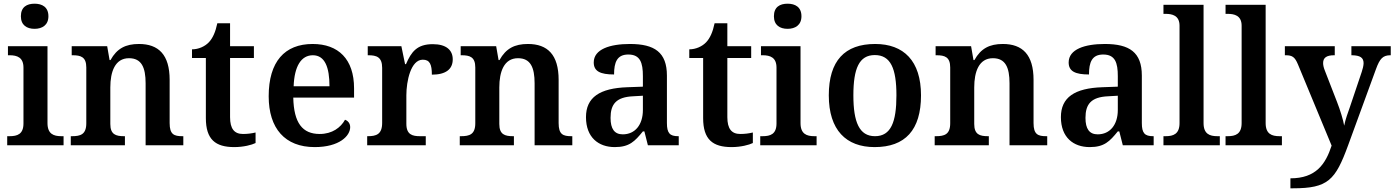

<svg xmlns="http://www.w3.org/2000/svg" viewBox="-20 -786 7546 1039"><path d="M167 -630C208 -630 242 -650 242 -698C242 -748 208 -766 167 -766C125 -766 93 -748 93 -698C93 -650 125 -630 167 -630ZM19 0H324V-49H312C270 -49 237 -61 237 -120V-536H23V-487H32C73 -487 107 -475 107 -420V-118C107 -60 74 -49 32 -49H19Z M363 0H656V-49H651C607 -49 577 -58 577 -115V-313C577 -397 602 -471 678 -471C746 -471 768 -421 768 -335V0H972V-49H967C922 -49 898 -58 898 -120V-354C898 -490 838 -548 732 -548C660 -548 613 -524 578 -461H573L560 -536H368V-487H373C417 -487 447 -478 447 -421V-119C447 -58 415 -49 370 -49H363Z M1248 10C1298 10 1343 -2 1363 -12V-69C1342 -64 1320 -61 1295 -61C1248 -61 1225 -89 1225 -152V-472H1354V-536H1225V-660H1156C1146 -612 1131 -579 1110 -557C1089 -535 1055 -519 1019 -519V-472H1094V-147C1094 -31 1146 10 1248 10Z M1683 10C1817 10 1875 -51 1875 -98C1875 -119 1862 -133 1847 -138C1824 -96 1778 -61 1710 -61C1617 -61 1570 -120 1567 -258H1896V-308C1896 -466 1811 -548 1672 -548C1520 -548 1434 -452 1434 -265C1434 -91 1522 10 1683 10ZM1763 -319H1569C1573 -428 1610 -487 1673 -487C1738 -487 1763 -422 1763 -319Z M1967 0H2284V-49H2253C2212 -49 2179 -57 2179 -116V-270C2179 -347 2203 -463 2268 -463C2306 -463 2317 -437 2317 -382C2392 -382 2430 -411 2430 -465C2430 -514 2396 -547 2322 -547C2237 -547 2206 -506 2177 -439H2172L2152 -536H1970V-487H1973C2017 -487 2048 -478 2048 -419V-121C2048 -58 2015 -49 1970 -49H1967Z M2468 0H2761V-49H2756C2712 -49 2682 -58 2682 -115V-313C2682 -397 2707 -471 2783 -471C2851 -471 2873 -421 2873 -335V0H3077V-49H3072C3027 -49 3003 -58 3003 -120V-354C3003 -490 2943 -548 2837 -548C2765 -548 2718 -524 2683 -461H2678L2665 -536H2473V-487H2478C2522 -487 2552 -478 2552 -421V-119C2552 -58 2520 -49 2475 -49H2468Z M3307 10C3386 10 3415 -21 3459 -75H3467L3486 0H3653V-49H3650C3605 -49 3589 -65 3589 -120V-377C3589 -503 3522 -548 3389 -548C3281 -548 3193 -520 3193 -448C3193 -400 3229 -383 3303 -383C3303 -449 3319 -491 3380 -491C3445 -491 3459 -446 3459 -374V-317L3376 -314C3225 -309 3151 -259 3151 -152C3151 -42 3219 10 3307 10ZM3350 -59C3305 -59 3284 -89 3284 -148C3284 -222 3314 -261 3407 -265L3459 -268V-191C3459 -110 3416 -59 3350 -59Z M3939 10C3989 10 4034 -2 4054 -12V-69C4033 -64 4011 -61 3986 -61C3939 -61 3916 -89 3916 -152V-472H4045V-536H3916V-660H3847C3837 -612 3822 -579 3801 -557C3780 -535 3746 -519 3710 -519V-472H3785V-147C3785 -31 3837 10 3939 10Z M4242 -630C4283 -630 4317 -650 4317 -698C4317 -748 4283 -766 4242 -766C4200 -766 4168 -748 4168 -698C4168 -650 4200 -630 4242 -630ZM4094 0H4399V-49H4387C4345 -49 4312 -61 4312 -120V-536H4098V-487H4107C4148 -487 4182 -475 4182 -420V-118C4182 -60 4149 -49 4107 -49H4094Z M4713 10C4878 10 4964 -82 4964 -270C4964 -457 4870 -548 4716 -548C4551 -548 4465 -457 4465 -270C4465 -82 4559 10 4713 10ZM4715 -49C4630 -49 4598 -125 4598 -270C4598 -415 4629 -488 4714 -488C4800 -488 4831 -415 4831 -270C4831 -125 4801 -49 4715 -49Z M5038 0H5331V-49H5326C5282 -49 5252 -58 5252 -115V-313C5252 -397 5277 -471 5353 -471C5421 -471 5443 -421 5443 -335V0H5647V-49H5642C5597 -49 5573 -58 5573 -120V-354C5573 -490 5513 -548 5407 -548C5335 -548 5288 -524 5253 -461H5248L5235 -536H5043V-487H5048C5092 -487 5122 -478 5122 -421V-119C5122 -58 5090 -49 5045 -49H5038Z M5877 10C5956 10 5985 -21 6029 -75H6037L6056 0H6223V-49H6220C6175 -49 6159 -65 6159 -120V-377C6159 -503 6092 -548 5959 -548C5851 -548 5763 -520 5763 -448C5763 -400 5799 -383 5873 -383C5873 -449 5889 -491 5950 -491C6015 -491 6029 -446 6029 -374V-317L5946 -314C5795 -309 5721 -259 5721 -152C5721 -42 5789 10 5877 10ZM5920 -59C5875 -59 5854 -89 5854 -148C5854 -222 5884 -261 5977 -265L6029 -268V-191C6029 -110 5986 -59 5920 -59Z M6276 0H6581V-49H6568C6526 -49 6493 -61 6493 -120V-760H6276V-711H6288C6322 -711 6363 -703 6363 -647V-120C6363 -61 6330 -49 6288 -49H6276Z M6612 0H6917V-49H6904C6862 -49 6829 -61 6829 -120V-760H6612V-711H6624C6658 -711 6699 -703 6699 -647V-120C6699 -61 6666 -49 6624 -49H6612Z M6963 179V233H6977C7167 233 7206 189 7275 1L7426 -412C7447 -470 7464 -486 7502 -487H7506V-536H7293V-487H7297C7339 -486 7359 -475 7359 -444C7359 -432 7354 -411 7349 -397L7285 -207C7274 -176 7261 -141 7254 -106C7249 -136 7232 -192 7215 -235L7149 -405C7143 -420 7140 -433 7140 -445C7140 -474 7159 -487 7200 -487H7203V-536H6933V-487H6937C6973 -487 6987 -478 7004 -437L7186 2C7153 103 7101 179 6963 179Z"/></svg>

Font: Noto Serif Georgian SemiBold
Style: Regular
Weight: 600
Designer: Monotype Design Team, Akaki Razmadze
Foundry: Google LLC
Version: Version 2.003